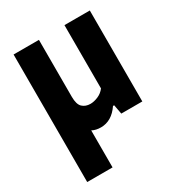

<svg xmlns="http://www.w3.org/2000/svg" viewBox="-181 -664 926 1000"><g transform="rotate(-30 281.5 -163.5)"><path d="M50.5 220V-547H203V-204.5Q203 -159 221.5 -141.5Q240 -124 269.5 -124Q291 -124 315.8 -134.5Q340.5 -145 356.5 -166.5V-547H509V0H382.5L372 -56H365Q320.5 9.5 255.5 9.5Q225.5 9.5 203 -2.5V220Z"/></g></svg>

Font: Encode Sans SemiCondensed SemiCondensed
Style: Bold
Weight: 700
Width: 4
Designer: Multiple Designers
Foundry: Impallari Type
Version: Version 3.000; ttfautohint (v1.8.3) -l 8 -r 50 -G 200 -x 14 